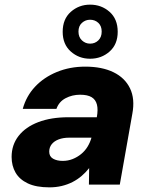

<svg xmlns="http://www.w3.org/2000/svg" viewBox="-20 -795 644 827"><path d="M193 12Q136 12 100 -5Q64 -22 47 -51.5Q30 -81 30 -119Q30 -171 60 -209.5Q90 -248 145 -269Q200 -290 275 -290H397Q403 -323 397.5 -344.5Q392 -366 374.5 -376.5Q357 -387 325 -387Q291 -387 262.5 -372Q234 -357 223 -326H78Q93 -381 131 -421.5Q169 -462 225 -485Q281 -508 347 -508Q419 -508 468.5 -484Q518 -460 540 -414.5Q562 -369 550 -305L496 0H363L364 -71Q350 -53 332 -37.5Q314 -22 292.5 -11Q271 0 246 6Q221 12 193 12ZM250 -102Q273 -102 293 -110Q313 -118 329.5 -131.5Q346 -145 357 -163Q368 -181 374 -202H278Q252 -202 232.5 -194.5Q213 -187 202.5 -173.5Q192 -160 192 -142Q192 -121 208.5 -111.5Q225 -102 250 -102ZM368 -542Q320 -542 285 -573Q250 -604 250 -658Q250 -713 285 -744Q320 -775 368 -775Q417 -775 452 -744Q487 -713 487 -658Q487 -604 452 -573Q417 -542 368 -542ZM368 -607Q389 -607 403.5 -621Q418 -635 418 -659Q418 -683 403.5 -696.5Q389 -710 368 -710Q348 -710 333 -696.5Q318 -683 318 -659Q318 -635 333 -621Q348 -607 368 -607Z"/></svg>

Font: DM Sans 24pt Black
Style: Italic
Weight: 900
Italic angle: -10°
Designer: Colophon Foundry, Jonny Pinhorn
Foundry: Colophon Foundry
Version: Version 4.004;gftools[0.9.30]